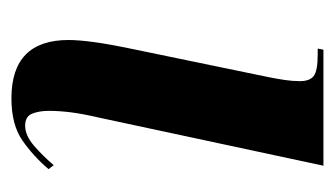

<svg xmlns="http://www.w3.org/2000/svg" viewBox="-145 -431 586 336"><g transform="rotate(90 148.0 -263.0)"><path d="M152 10Q50 10 50 -90Q50 -107 53.5 -133.5Q57 -160 66 -203L115 -440Q118 -455 120 -468.5Q122 -482 122 -495Q122 -512 113 -519Q104 -526 75 -526H65L67 -536H270L186 -144Q179 -114 176.5 -93.5Q174 -73 174 -56Q174 -38 179 -26Q184 -14 200 -14Q217 -14 235 -29.5Q253 -45 269 -64L276 -55Q253 -28 225.5 -9Q198 10 152 10Z"/></g></svg>

Font: Noto Serif Display ExtraCondensed
Style: Bold Italic
Weight: 700
Width: 2
Italic angle: -12°
Designer: Monotype Design Team
Foundry: Monotype Imaging Inc.
Version: Version 2.009